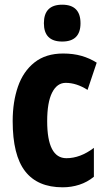

<svg xmlns="http://www.w3.org/2000/svg" viewBox="-20 -788 455 818"><path d="M247 10Q140 10 87 -58.5Q34 -127 34 -272Q34 -354 56.5 -419Q79 -484 127 -522Q175 -560 249 -560Q292 -560 327 -550Q362 -540 392 -521L353 -405Q306 -435 260 -435Q223 -435 202 -393.5Q181 -352 181 -272Q181 -114 263 -114Q322 -114 380 -158V-35Q352 -12 318 -1Q284 10 247 10ZM245 -768Q323 -768 323 -689Q323 -611 245 -611Q167 -611 167 -689Q167 -768 245 -768Z"/></svg>

Font: Noto Sans Thai ExtCond ExtBd
Style: Regular
Weight: 800
Width: 2
Designer: Monotype Design Team
Foundry: Monotype Imaging Inc.
Version: Version 2.002; ttfautohint (v1.8.4.7-5d5b)